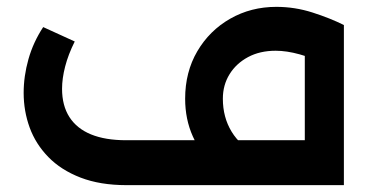

<svg xmlns="http://www.w3.org/2000/svg" viewBox="-20 -540 1081 560"><path d="M641 -131V0H349Q272 0 215 -22Q158 -44 121 -82Q84 -120 66.5 -168Q49 -216 49 -269Q49 -318 63 -367.5Q77 -417 106 -461L198 -419Q179 -381 170 -346Q161 -311 161 -281Q161 -232 182.5 -198.5Q204 -165 245.5 -148Q287 -131 348 -131ZM396 0Q386 0 381 -18Q376 -36 376 -67Q376 -96 381 -113.5Q386 -131 396 -131ZM396 0V-131H869V-467H983V0ZM698 -3Q646 -21 605.5 -56.5Q565 -92 542.5 -142Q520 -192 520 -252Q520 -330 555.5 -390.5Q591 -451 651.5 -485.5Q712 -520 786 -520Q840 -520 891.5 -503.5Q943 -487 983 -467L933 -351Q892 -371 854 -381.5Q816 -392 784 -392Q738 -392 703.5 -373.5Q669 -355 649.5 -323.5Q630 -292 630 -252Q630 -198 655.5 -156Q681 -114 731 -89Z"/></svg>

Font: Alexandria Medium
Style: Regular
Weight: 500
Designer: Mohamed Gaber
Foundry: Kief Type Foundry
Version: Version 5.100